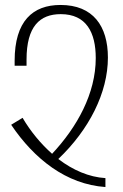

<svg xmlns="http://www.w3.org/2000/svg" viewBox="-20 -744 496 774"><path d="M405 10V-26C339 -30 274 -58 215 -103C339 -221 415 -370 415 -512C415 -639 355 -724 224 -724C112 -724 39 -659 39 -499V-479H87V-504C87 -637 140 -687 225 -687C328 -687 366 -613 366 -510C366 -367 291 -232 190 -124C145 -164 104 -213 71 -269L25 -241C118 -103 247 -1 405 10Z"/></svg>

Font: Noto Serif Armenian ExtraCondensed Light
Style: Regular
Weight: 300
Width: 2
Designer: Monotype Design Team
Foundry: Monotype Imaging Inc.
Version: Version 2.008